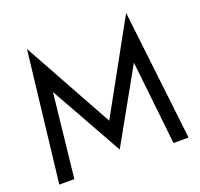

<svg xmlns="http://www.w3.org/2000/svg" viewBox="-127 -877 1064 1019"><g transform="rotate(-20 405.0 -367.5)"><path d="M630 -505 685 0H770L685 -735ZM125 -735 40 0H125L180 -505ZM685 -735 405 -228 125 -735V-565L405 -65L685 -565Z"/></g></svg>

Font: Jost* Book
Style: Regular
Weight: 400
Version: Version 3.000